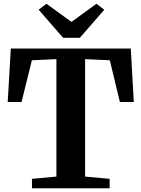

<svg xmlns="http://www.w3.org/2000/svg" viewBox="-20 -1001 752 1021"><path d="M280 -62V-686.5L149.5 -680.5L94.5 -458.5H21L37.5 -743H675.5L691.5 -458.5H617.5L564 -680.5L432.5 -686.5V-62L563 -50V0H150V-50ZM315.5 -800 185.5 -949.5 227 -981 360 -884.5 493 -981 534.5 -949 404.5 -800Z"/></svg>

Font: Merriweather 48pt
Style: Bold
Weight: 700
Version: Version 2.100